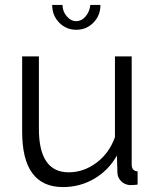

<svg xmlns="http://www.w3.org/2000/svg" viewBox="-20 -750 634 780"><path d="M347 -730H388Q388 -687 359.5 -658Q331 -629 290 -629Q249 -629 220.5 -658Q192 -687 192 -730H234Q234 -704 251 -684Q268 -664 290 -664Q311 -664 327.5 -683Q344 -702 347 -730ZM70 -215V-521H138V-227Q138 -50 259 -50Q320 -50 372 -89Q424 -128 447 -193V-521H515V-82Q515 -55 539 -54V0Q523 2 507 2Q486 0 472 -14Q458 -28 457 -48L455 -118Q421 -58 363 -24Q305 10 236 10Q70 10 70 -215Z"/></svg>

Font: Raleway-v4020
Style: Regular
Weight: 400
Designer: Matt McInerney, Pablo Impallari, Rodrigo Fuenzalida
Foundry: Matt McInerney, Pablo Impallari, Rodrigo Fuenzalida
Version: Version 4.020;PS 004.020;hotconv 1.0.88;makeotf.lib2.5.64775